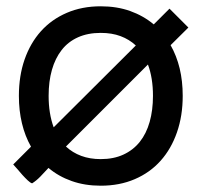

<svg xmlns="http://www.w3.org/2000/svg" viewBox="-20 -575 640 610"><path d="M82 7.5Q76.5 6 68.2 -1.8Q60 -9.5 51.2 -19.2Q42.5 -29 34.8 -38.2Q27 -47.5 22 -52.5L78.5 -109Q59.5 -142.5 49.8 -183Q40 -223.5 40 -270.5Q40 -334 58.2 -386.2Q76.5 -438.5 110.2 -476Q144 -513.5 192.2 -534.2Q240.5 -555 300 -555Q351.5 -555 393.5 -540Q435.5 -525 468.5 -497.5L518.5 -547.5L578.5 -487.5L522 -431.5Q541 -398 550.8 -357.8Q560.5 -317.5 560.5 -270.5Q560.5 -207 542.2 -154.5Q524 -102 490.2 -64.2Q456.5 -26.5 408.2 -5.8Q360 15 300 15Q249.5 15 207.8 0.2Q166 -14.5 134 -41.5Q121 -27 108 -13.8Q95 -0.5 82 7.5ZM411.5 -430.5Q390.5 -450 363 -460.2Q335.5 -470.5 300 -470.5Q259 -470.5 227.8 -456.5Q196.5 -442.5 176 -416.2Q155.5 -390 145 -353.2Q134.5 -316.5 134.5 -270.5Q134.5 -214 150.5 -170.5ZM300 -69.5Q341 -69.5 372 -83.8Q403 -98 424 -124.2Q445 -150.5 455.5 -187.8Q466 -225 466 -270.5Q466 -327.5 450 -370L189.5 -109.5Q210.5 -90 238 -79.8Q265.5 -69.5 300 -69.5Z"/></svg>

Font: Vela Sans Med
Style: Regular
Weight: 500
Designer: Principal design: Mikhail Sharanda - project Manrope.
Design modification: Ravid Balaliev
Foundry: Mikhail Sharanda
Version: Version 1.001